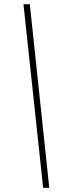

<svg xmlns="http://www.w3.org/2000/svg" viewBox="-20 -728 325 908"><path d="M213 160 121 -708H91L184 160Z"/></svg>

Font: Source Serif 4 Display Light
Style: Italic
Weight: 300
Italic angle: -12°
Designer: Frank Grießhammer
Foundry: Adobe Systems Incorporated
Version: Version 4.004;hotconv 1.0.117;makeotfexe 2.5.65602